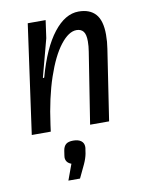

<svg xmlns="http://www.w3.org/2000/svg" viewBox="-83 -560 650 846"><g transform="rotate(-10 242.5 -137.0)"><path d="M429 -379Q429 -346 424 -316L376 0H291L341 -318Q345 -342 345 -364Q345 -395 334.5 -408Q324 -421 304 -421Q269 -421 232 -373.5Q195 -326 165 -237.5Q135 -149 119 -30L115 0H30L98 -488H178L167 -409L122 -240L125 -238L128 -240Q163 -367 215 -433.5Q267 -500 327 -500Q377 -500 403 -471Q429 -442 429 -379ZM234 167 206 226H154L180 155Q155 146 155 122L156 113L159 93Q162 74 172.5 65Q183 56 205 56Q228 56 240.5 65.5Q253 75 253 92Q253 99 252 102L249 122Q245 143 234 167Z"/></g></svg>

Font: Ropa Sans
Style: Italic
Weight: 400
Version: Version 1.100